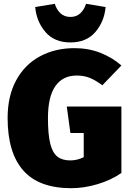

<svg xmlns="http://www.w3.org/2000/svg" viewBox="-20 -969 693 1009"><path d="M618 -625 518 -521Q481 -548 451 -560Q421 -572 383 -572Q310 -572 271 -516.5Q232 -461 232 -348Q232 -263 244 -214.5Q256 -166 281.5 -146Q307 -126 349 -126Q386 -126 420 -143V-270H350L331 -409H618V-60Q563 -22 492 -1Q421 20 355 20Q184 20 102 -73.5Q20 -167 20 -349Q20 -464 65 -547Q110 -630 190 -673Q270 -716 371 -716Q446 -716 508.5 -691Q571 -666 618 -625ZM165 -932 268 -949Q277 -919 297.5 -899.5Q318 -880 350 -880Q382 -880 402.5 -899.5Q423 -919 432 -949L535 -932Q528 -855 481 -800.5Q434 -746 350 -746Q266 -746 219 -800.5Q172 -855 165 -932Z"/></svg>

Font: Fira Sans Black
Style: Regular
Weight: 900
Designer: Carrois Corporate & Edenspiekermann AG
Foundry: Carrois Corporate GbR & Edenspiekermann AG
Version: Version 4.203